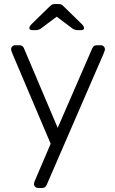

<svg xmlns="http://www.w3.org/2000/svg" viewBox="-20 -745 572 955"><path d="M169 190Q161 190 155 184Q149 178 149 170Q149 166 150.5 161.5Q152 157 155 150L232 -30L41 -480Q35 -495 35 -500Q35 -508 41 -514Q47 -520 55 -520H76Q86 -520 91.5 -515.5Q97 -511 99 -505L267 -109L439 -505Q442 -511 447 -515.5Q452 -520 462 -520H482Q490 -520 496 -514Q502 -508 502 -500Q502 -495 496 -480L212 175Q209 181 204 185.5Q199 190 189 190ZM140 -595Q126 -595 126 -606Q126 -614 138 -626L225 -711Q236 -722 243 -723.5Q250 -725 257 -725H267Q275 -725 282 -723.5Q289 -722 299 -711L386 -626Q398 -614 398 -606Q398 -595 384 -595H367Q361 -595 353.5 -597Q346 -599 342 -602L262 -662L182 -602Q178 -599 170.5 -597Q163 -595 157 -595Z"/></svg>

Font: Rubik Light
Style: Regular
Weight: 300
Designer: Hubert and Fischer
Foundry: Hubert and Fischer
Version: Version 2.300;gftools[0.9.30]